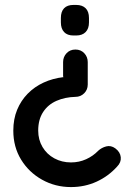

<svg xmlns="http://www.w3.org/2000/svg" viewBox="-20 -553 550 779"><path d="M336 -210Q336 -189 321.5 -174.5Q307 -160 286 -160Q244 -159 209.5 -144Q175 -129 155 -98.5Q135 -68 135 -23Q135 14 152.5 43.5Q170 73 200.5 89.5Q231 106 268 106Q301 106 329.5 93Q358 80 378 59Q392 46 411 41Q430 36 448 49Q468 64 470 85Q472 106 455 123Q420 162 372 184Q324 206 268 206Q204 206 150.5 176Q97 146 65.5 94.5Q34 43 34 -23Q34 -70 49.5 -107.5Q65 -145 92.5 -173Q120 -201 157 -218Q194 -235 237 -240Q239 -241 238.5 -241.5Q238 -242 236 -241V-301Q236 -322 250 -337Q264 -352 286 -352Q308 -352 322 -337Q336 -322 336 -301ZM289 -533Q314 -533 327.5 -519.5Q341 -506 341 -480V-462Q341 -437 327.5 -423Q314 -409 289 -409H278Q253 -409 240 -423Q227 -437 227 -462V-480Q227 -506 240 -519.5Q253 -533 278 -533Z"/></svg>

Font: Quicksand SemiBold
Style: Regular
Weight: 600
Designer: Andrew Paglinawan
Foundry: Andrew Paglinawan
Version: Version 3.006